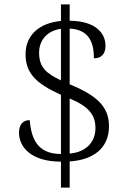

<svg xmlns="http://www.w3.org/2000/svg" viewBox="-20 -780 599 879"><path d="M259 -40V79H299V-41C409 -48 479 -103 479 -202C479 -290 426 -342 299 -394V-649C389 -645 410 -583 410 -513C443 -513 463 -532 463 -570C463 -629 417 -684 299 -685V-760H259V-684C160 -675 97 -619 97 -532C97 -444 146 -397 259 -346V-75C148 -75 123 -150 116 -230C85 -230 67 -209 67 -173C67 -107 122 -40 259 -40ZM259 -648V-412C192 -444 159 -471 159 -539C159 -594 194 -639 259 -648ZM299 -77V-329C388 -292 417 -253 417 -193C417 -130 374 -83 299 -77Z"/></svg>

Font: Noto Serif Light
Style: Regular
Weight: 300
Designer: Monotype Design Team
Foundry: Monotype Imaging Inc.
Version: Version 2.013